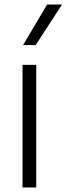

<svg xmlns="http://www.w3.org/2000/svg" viewBox="-20 -828 294 848"><path d="M79.5 0V-541.5H140V0ZM82 -629 188 -808H254L137.5 -629Z"/></svg>

Font: Encode Sans Light
Style: Regular
Weight: 300
Designer: Multiple Designers
Foundry: Impallari Type
Version: Version 2.000